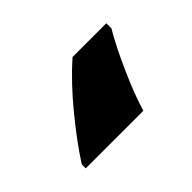

<svg xmlns="http://www.w3.org/2000/svg" viewBox="-48 -34 349 349"><g transform="rotate(-45 126.5 140.0)"><path d="M232.9 73.2Q215.8 102.1 196.8 144.8Q177.7 187.5 168 220.2H20V210Q41 176.8 75.9 134Q110.8 91.3 146 60.1H232.9Z"/></g></svg>

Font: Open Sans
Style: Bold
Weight: 700
Designer: Monotype Design Team
Foundry: Monotype Imaging Inc.
Version: Version 3.000; ttfautohint (v1.8.4)